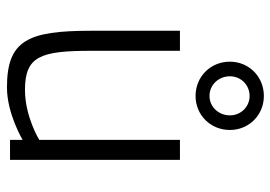

<svg xmlns="http://www.w3.org/2000/svg" viewBox="-136 -652 796 565"><g transform="rotate(90 262.5 -369.0)"><path d="M204 -647C204 -679 229 -705 262 -705C294 -705 319 -679 319 -647C319 -614 294 -587 262 -587C229 -587 204 -614 204 -647ZM161 -647C161 -590 205 -546 262 -546C318 -546 362 -590 362 -647C362 -703 318 -747 262 -747C205 -747 161 -703 161 -647ZM450 0H391V-37C391 -37 314 9 237 9C98 9 70 -52 70 -239V-500H129V-240C129 -91 144 -44 244 -44C323 -44 391 -86 391 -86V-500H450Z"/></g></svg>

Font: RazerF5 Light
Style: Regular
Weight: 300
Foundry: Razer Inc.
Version: Version 2